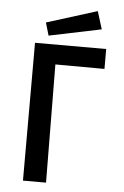

<svg xmlns="http://www.w3.org/2000/svg" viewBox="-59 -928 626 970"><g transform="rotate(5 253.5 -443.0)"><path d="M95 0V-699H456V-598L207 -599L212 0ZM160 -741 141 -806 397 -886 425 -796Z"/></g></svg>

Font: Ruda
Style: Bold
Weight: 700
Designer: Mariela Monsalve and Angelina Sanchez
Foundry: Mariela Monsalve and Angelina Sanchez
Version: Version 2.000